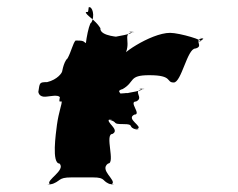

<svg xmlns="http://www.w3.org/2000/svg" viewBox="-20 -486 651 526"><path d="M136 -144C133 -120 121 -38 143 -38C161 -20 105 8 116 18C137 18 95 20 117 20C149 11 136 0 176 0H234C273 0 256 11 286 20C307 20 265 18 287 18C300 8 251 -20 276 -38C297 -38 266 -119 288 -119C311 -131 265 -153 281 -160C302 -160 257 -158 279 -158C306 -151 284 -146 318 -146C351 -146 327 -138 354 -131C375 -131 335 -133 357 -133C372 -140 324 -160 348 -172C369 -172 331 -208 353 -208C376 -219 341 -236 370 -242C391 -242 346 -244 368 -244C382 -238 322 -231 332 -231H322C336 -231 282 -229 298 -227C319 -227 278 -225 300 -225C326 -228 291 -235 316 -242C351 -262 331 -280 389 -280C455 -280 434 -260 456 -260C477 -260 493 -353 515 -353C540 -359 509 -376 534 -381C555 -381 509 -382 531 -382C549 -378 509 -368 526 -372C546 -374 472 -396 446 -396C392 -396 296 -329 318 -329C344 -369 313 -391 342 -398C363 -398 318 -400 340 -400C353 -393 288 -385 297 -385C318 -385 252 -385 255 -409C240 -433 215 -444 215 -453C223 -453 221 -452 223 -466C233 -470 241 -442 230 -424C223 -424 207 -337 218 -345C221 -335 229 -317 242 -310C250 -310 257 -311 261 -309C262 -313 240 -318 240 -336C239 -354 221 -363 208 -373C203 -375 195 -375 187 -375C180 -368 175 -344 165 -326C153 -316 149 -281 150 -290C150 -287 138 -268 109 -261C87 -261 89 -259 85 -234C89 -216 109 -222 113 -222C117 -222 138 -227 144 -220C142 -206 141 -208 149 -208C150 -201 141 -180 136 -144Z"/></svg>

Font: Hussar Przerywany
Style: Obl
Weight: 400
Foundry: Cannot Into Space Fonts
Version: Version 0.982